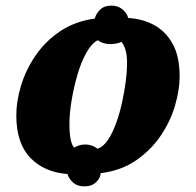

<svg xmlns="http://www.w3.org/2000/svg" viewBox="-20 -609 698 683"><path d="M280 54Q255 54 240 40.5Q225 27 220 10Q138 4 88 -47.5Q38 -99 38 -199Q38 -249 55 -305Q72 -361 106.5 -411.5Q141 -462 193.5 -497.5Q246 -533 317 -543Q322 -561 336.5 -575Q351 -589 376 -589Q400 -589 416 -575.5Q432 -562 436 -545Q488 -542 529 -519.5Q570 -497 594.5 -452.5Q619 -408 619 -337Q619 -289 602.5 -233Q586 -177 551.5 -126Q517 -75 464 -38.5Q411 -2 338 7Q338 23 322.5 38.5Q307 54 280 54ZM327 -80Q348 -87 364.5 -112Q381 -137 393.5 -172Q406 -207 414.5 -246Q423 -285 427.5 -321Q432 -357 432 -383Q432 -415 426 -433Q420 -451 412 -460Q404 -456 392 -454Q380 -452 370 -452Q361 -452 349 -455.5Q337 -459 328 -466Q306 -455 287 -421Q268 -387 255 -341.5Q242 -296 234.5 -250.5Q227 -205 227 -170Q227 -100 244 -84Q253 -89 262 -92Q271 -95 284 -95Q307 -95 327 -80Z"/></svg>

Font: Noto Serif Black
Style: Italic
Weight: 900
Italic angle: -12°
Designer: Monotype Design Team
Foundry: Monotype Imaging Inc.
Version: Version 2.013